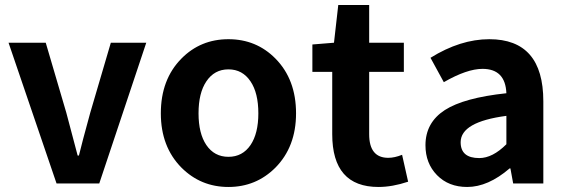

<svg xmlns="http://www.w3.org/2000/svg" viewBox="-20 -730 2253 764"><path d="M14 -560H162L244 -281L289 -111H294Q306 -161 339 -281L421 -560H562L375 0H205Z M702 -63Q620 -146 620 -279Q620 -414 702 -497Q778 -574 889 -574Q1000 -574 1076 -497Q1158 -414 1158 -279Q1158 -146 1076 -63Q999 14 889 14Q779 14 702 -63ZM977 -153Q1008 -199 1008 -279Q1008 -360 977 -406Q945 -454 889 -454Q833 -454 801 -406Q770 -360 770 -279Q770 -199 801 -153Q833 -106 889 -106Q945 -106 977 -153Z M1302 -196V-444H1223V-553L1309 -560L1326 -710H1449V-560H1587V-444H1449V-196Q1449 -102 1525 -102Q1550 -102 1580 -114L1604 -7Q1541 14 1486 14Q1302 14 1302 -196Z M1719 -33Q1673 -80 1673 -152Q1673 -242 1750 -292Q1826 -341 1995 -359Q1991 -456 1900 -456Q1838 -456 1746 -403L1693 -500Q1812 -574 1927 -574Q2142 -574 2142 -327V0H2022L2011 -60H2008Q1922 14 1839 14Q1765 14 1719 -33ZM1995 -156V-269Q1813 -245 1813 -164Q1813 -101 1887 -101Q1940 -101 1995 -156Z"/></svg>

Font: `nÑOS-|
Style: Bold
Weight: 700
Designer: Ryoko NISHIZUKA ¬âXZm¬º[P (kana & ideographs); Paul D. Hunt (Latin, Greek & Cyrillic); Wenlong ZHANG _ e¬á¬ü¬ô (bopomof
Foundry: Adobe Systems Incorporated
Version: Version 1.00 June 24, 2014, initial release